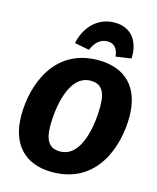

<svg xmlns="http://www.w3.org/2000/svg" viewBox="-140 -1056 958 1170"><g transform="rotate(15 339.5 -470.5)"><path d="M327 -759C346 -806 377 -838 424 -838C468 -838 490 -808 494 -761L591 -775C597 -873 550 -960 437 -960C325 -960 255 -876 234 -777ZM400 -713C118 -713 32 -455 32 -267C32 -88 128 19 302 19C586 19 671 -241 671 -428C671 -608 575 -713 400 -713ZM387 -580C451 -580 483 -542 483 -443C483 -335 456 -115 316 -115C252 -115 219 -153 219 -253C219 -358 247 -580 387 -580Z"/></g></svg>

Font: Fira Sans ExtraBold
Style: Italic
Weight: 800
Italic angle: -8°
Designer: bBox Type GmbH & Carrois Corporate GbR & Edenspiekermann AG
Foundry: bBox Type GmbH & Carrois Corporate GbR & Edenspiekermann AG
Version: Version 4.301;PS 004.301;hotconv 1.0.88;makeotf.lib2.5.64775